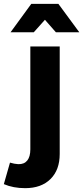

<svg xmlns="http://www.w3.org/2000/svg" viewBox="-82 -780 433 1000"><path d="M13 75Q44 76 60 56Q76 36 76 -2V-538H229V22Q229 105 181 152.5Q133 200 49 200Q-13 200 -62 179L-30 67Q-7 74 13 75ZM331 -612H209L152 -677L94 -612H-27L81 -760H222Z"/></svg>

Font: Montserrat arm2 SemiBold
Style: Regular
Weight: 600
Designer: Julieta Ulanovsky
Foundry: Julieta Ulanovsky
Version: Version 6.000